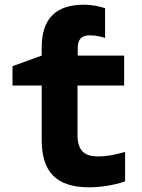

<svg xmlns="http://www.w3.org/2000/svg" viewBox="-20 -785 603 815"><path d="M358 10C407 10 460 2 511 -15V-140C461 -126 429 -121 397 -121C353 -121 309 -133 309 -211V-422H507V-549H310V-581C310 -618 326 -635 361 -635C386 -635 411 -629 426 -624V-750C407 -757 372 -765 335 -765C221 -765 157 -709 157 -584V-549L33 -504V-422H157V-192C157 -55 219 10 358 10Z"/></svg>

Font: Noto Sans Mono SemiCondensed ExtraBold
Style: Regular
Weight: 800
Width: 4
Designer: Monotype Design Team
Foundry: Monotype Imaging Inc.
Version: Version 2.014